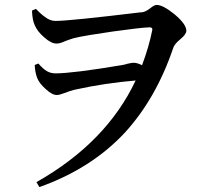

<svg xmlns="http://www.w3.org/2000/svg" viewBox="-20 -725 841 780"><path d="M140 35C281 -15 397 -89 488 -187C571 -278 637 -392 684 -531C687 -541 697 -553 713 -566C729 -579 737 -591 737 -600C737 -618 721 -640 689 -667C658 -692 634 -705 617 -705C610 -705 602 -701 591 -692C578 -682 567 -676 556 -675C555 -675 554 -675 552 -675C361 -652 245 -640 205 -640C191 -640 177 -645 163 -656C154 -662 141 -673 126 -689L110 -682C111 -657 114 -638 121 -623C128 -606 141 -589 160 -573C179 -556 195 -548 210 -548C219 -548 230 -551 245 -558C258 -563 270 -567 280 -570C329 -583 548 -614 588 -614C597 -614 601 -609 598 -600C589 -555 575 -508 557 -460C544 -467 532 -470 523 -470C518 -470 510 -469 498 -466C489 -463 483 -462 478 -461C342 -438 251 -427 206 -427C179 -427 161 -438 136 -467L121 -461C122 -441 125 -423 132 -406C138 -392 149 -378 166 -363C183 -347 198 -339 211 -339C218 -339 229 -342 242 -347C257 -353 270 -357 281 -360C366 -379 450 -391 531 -398C452 -230 317 -92 128 15Z"/></svg>

Font: AllPunType SemiBold
Style: Regular
Weight: 600
Version: 1.0